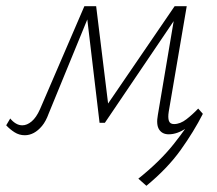

<svg xmlns="http://www.w3.org/2000/svg" viewBox="-35 -429 698 619"><path d="M437 170 411 147Q480 92 525 35.5Q570 -21 603 -76L619 -62Q590 -5 547.5 54.5Q505 114 437 170ZM509 4Q488 4 478 -11.5Q468 -27 474 -59L530 -391L548 -395L303 -33H286L244 -387L255 -409H275L316 -75L301 -77L528 -409H567L509 -69Q506 -50 509.5 -39.5Q513 -29 526 -29Q546 -29 566 -44.5Q586 -60 604 -79L619 -62Q594 -35 565 -15.5Q536 4 509 4ZM45 7Q27 7 12 -2.5Q-3 -12 -15 -25L-2 -47Q6 -37 16 -31Q26 -25 37 -25Q52 -25 67 -37.5Q82 -50 94 -77L237 -409H264L122 -63Q113 -38 100.5 -23Q88 -8 74 -0.5Q60 7 45 7Z"/></svg>

Font: Ysabeau Office ExtraLight
Style: Italic
Weight: 250
Italic angle: -12°
Designer: Christian Thalmann (Catharsis Fonts)
Version: Version 2.001;gftools[0.9.30]; featfreeze: tnum,lnum,ss02